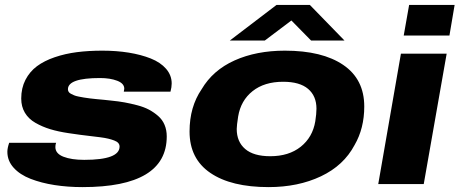

<svg xmlns="http://www.w3.org/2000/svg" viewBox="-20 -745 1860 777"><path d="M314 12.2Q253.9 12.2 200.7 3.9Q147.5 -4.4 104 -21.2Q60.5 -38.1 35.2 -66.2Q9.8 -94.2 9.8 -130.9Q9.8 -145.5 17.1 -167H207Q204.1 -159.7 204.1 -149.9Q204.1 -123.5 236.6 -110.8Q269 -98.1 320.8 -98.1Q463.9 -98.1 463.9 -151.9Q463.9 -160.2 458.5 -166.3Q453.1 -172.4 442.1 -176.5Q431.2 -180.7 418.2 -183.8Q405.3 -187 385.7 -189.5Q366.2 -191.9 347.9 -194.1Q329.6 -196.3 304.2 -199.5Q278.8 -202.6 257.8 -206.1Q215.3 -212.4 183.3 -222.2Q151.4 -231.9 123.5 -247.8Q95.7 -263.7 80.8 -288.6Q65.9 -313.5 65.9 -346.2Q65.9 -388.7 83 -421.9Q100.1 -455.1 129.6 -477.1Q159.2 -499 201.4 -513.4Q243.7 -527.8 291 -533.9Q338.4 -540 394 -540Q451.2 -540 501 -532Q550.8 -523.9 590.1 -508.3Q629.4 -492.7 652.1 -466.6Q674.8 -440.4 674.8 -407.2Q674.8 -392.6 669.9 -374H481Q481.4 -377 481.9 -379.9Q482.4 -382.8 482.7 -384.3Q482.9 -385.7 482.9 -386.2Q482.9 -407.2 454.3 -418.2Q425.8 -429.2 384.8 -429.2Q254.9 -429.2 254.9 -383.8Q254.9 -378.4 257.6 -373.8Q260.3 -369.1 266.6 -365.7Q272.9 -362.3 279.8 -359.4Q286.6 -356.4 298.1 -354.2Q309.6 -352.1 319.3 -350.3Q329.1 -348.6 344.5 -346.7Q359.9 -344.7 371.1 -343.8Q382.3 -342.8 400.4 -341.1Q418.5 -339.4 430.2 -337.9Q460 -335 484.1 -330.6Q508.3 -326.2 535.4 -319.1Q562.5 -312 582.8 -301.3Q603 -290.5 620.1 -275.6Q637.2 -260.7 646 -239.7Q654.8 -218.8 654.8 -192.9Q654.8 12.2 314 12.2Z M910.2 -581.1 1099.1 -725.1H1233.9L1374 -581.1H1238.8L1159.2 -662.1L1051.8 -581.1ZM1066.9 12.2Q915.5 12.2 831.3 -45.2Q747.1 -102.5 747.1 -212.9Q747.1 -312.5 795.9 -383.8Q841.3 -460.9 929.4 -500.5Q1017.6 -540 1132.8 -540Q1284.2 -540 1369.1 -482.2Q1454.1 -424.3 1454.1 -314Q1454.1 -225.6 1415 -158.2Q1371.1 -75.2 1278.8 -31.5Q1186.5 12.2 1066.9 12.2ZM1073.7 -112.8Q1148.9 -112.8 1197 -151.1Q1245.1 -189.5 1255.9 -253.9Q1260.7 -284.7 1260.7 -305.2Q1260.7 -356.4 1226.8 -385.3Q1192.9 -414.1 1126 -414.1Q1049.8 -414.1 1002.2 -376.2Q954.6 -338.4 943.8 -273.9Q938 -236.8 938 -223.1Q938 -171.4 972.2 -142.1Q1006.3 -112.8 1073.7 -112.8Z M1613.8 -601.1 1635.7 -725.1H1819.8L1798.8 -601.1ZM1510.7 0 1602.5 -527.8H1787.6L1694.8 0Z"/></svg>

Font: Archivo Expanded ExtraBold
Style: Italic
Weight: 800
Width: 7
Italic angle: -10°
Designer: Hector Gatti
Foundry: Omnibus-Type
Version: Version 2.001